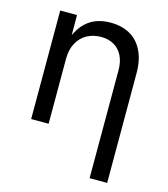

<svg xmlns="http://www.w3.org/2000/svg" viewBox="-112 -641 816 933"><g transform="rotate(15 295.5 -174.5)"><path d="M165 0H77.1V-545.9H161.6L162.1 -413.6H149.9Q166 -462.9 192.1 -493.7Q218.3 -524.4 252.4 -538.6Q286.6 -552.7 329.1 -552.7Q385.3 -552.7 426.8 -529.8Q468.3 -506.8 491.2 -460.4Q514.2 -414.1 514.2 -346.7V204.1H425.8V-339.4Q425.8 -380.9 410.9 -411.1Q396 -441.4 368.4 -457.5Q340.8 -473.6 302.7 -473.6Q263.2 -473.6 231.9 -456.3Q200.7 -439 182.9 -405.8Q165 -372.6 165 -327.1Z"/></g></svg>

Font: Raveo Variable
Style: Regular
Weight: 400
Designer: Jakub Foglar, Rasmus Andersson (Inter)
Foundry: Jakubfoglar.com
Version: Version 1.000;Glyphs 3.2.3 (3260)